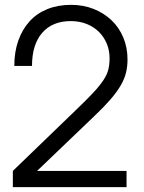

<svg xmlns="http://www.w3.org/2000/svg" viewBox="-20 -772 594 792"><path d="M33 0H502V-67H133L370 -294Q409 -331 435 -361Q461 -391 477 -418Q493 -445 499.5 -471Q506 -497 506 -527Q506 -576 488.5 -617.5Q471 -659 440 -688.5Q409 -718 366.5 -735Q324 -752 273 -752Q219 -752 175.5 -734.5Q132 -717 102 -684Q72 -651 55.5 -604.5Q39 -558 39 -500H112Q112 -588 154 -636.5Q196 -685 272 -685Q307 -685 336.5 -673.5Q366 -662 387 -641.5Q408 -621 420 -593Q432 -565 432 -531Q432 -506 427 -485.5Q422 -465 407 -442Q392 -419 364.5 -389.5Q337 -360 292 -317L33 -67Z"/></svg>

Font: Involve
Style: Regular
Weight: 400
Designer: Stefan Peev
Foundry: Context Ltd.
Version: Version 1.001